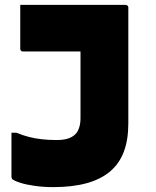

<svg xmlns="http://www.w3.org/2000/svg" viewBox="-20 -567 640 787"><path d="M495 -547Q498 -547 500.5 -545.5Q503 -544 504.5 -541.5Q506 -539 506 -536Q506 -484 506 -436Q506 -388 506 -343Q506 -298 506 -253Q506 -208 506 -160.5Q506 -113 506 -61Q506 6 487.5 55Q469 104 431 136Q393 168 335 184Q277 200 198 200Q159 200 123 195Q87 190 62.5 182Q38 174 30 167Q29 165 28 163Q27 161 27 159Q27 114 27 68Q27 22 27 -23H47Q74 -12 99.5 -5.5Q125 1 153 4Q181 7 212 7Q237 7 255 2Q273 -3 286 -14Q294 -21 299 -30.5Q304 -40 307 -53Q310 -66 310 -82Q310 -123 310 -155.5Q310 -188 310 -219Q310 -250 310 -283Q310 -316 310 -356H298Q270 -356 242 -356Q214 -356 186 -356Q158 -356 130 -356Q102 -356 74 -356Q69 -356 66 -359Q63 -362 63 -367Q63 -412 63 -457Q63 -502 63 -547Q117 -547 171 -547Q225 -547 279 -547Q333 -547 387 -547Q441 -547 495 -547Z"/></svg>

Font: Recursive Monospace Black
Style: Regular
Weight: 900
Version: Version 1.047